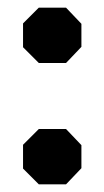

<svg xmlns="http://www.w3.org/2000/svg" viewBox="-20 -480 272 500"><path d="M40 -357V-419L81 -460H152L192 -418V-358L152 -316H81ZM40 -41V-103L81 -144H152L192 -102V-42L152 0H81Z"/></svg>

Font: Chakra Petch
Style: Bold
Weight: 700
Designer: Katatrad Aksorn Co.,Ltd.
Foundry: Cadson Demak Co.,Ltd.
Version: Version 1.000; ttfautohint (v1.6)